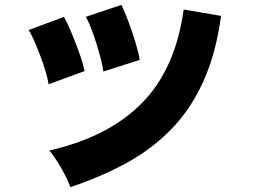

<svg xmlns="http://www.w3.org/2000/svg" viewBox="-20 -753 1040 786"><path d="M268 13Q255 -23 230 -66Q205 -109 182 -137Q424 -192 561 -331Q698 -470 732 -714L885 -688Q864 -534 813 -421Q762 -308 683.5 -226.5Q605 -145 501 -87.5Q397 -30 268 13ZM179 -408Q176 -428 167 -459Q158 -490 145.5 -523Q133 -556 120.5 -585Q108 -614 97 -630L242 -684Q256 -659 273 -618Q290 -577 305 -535Q320 -493 326 -462ZM403 -460Q401 -480 393 -511Q385 -542 374.5 -575.5Q364 -609 352.5 -638.5Q341 -668 331 -684L477 -733Q490 -707 505.5 -665.5Q521 -624 534 -581.5Q547 -539 552 -508Z"/></svg>

Font: Zen Kaku Gothic New Black
Style: Regular
Weight: 900
Designer: Yoshimichi Ohira
Foundry: Positype
Version: Version 1.001